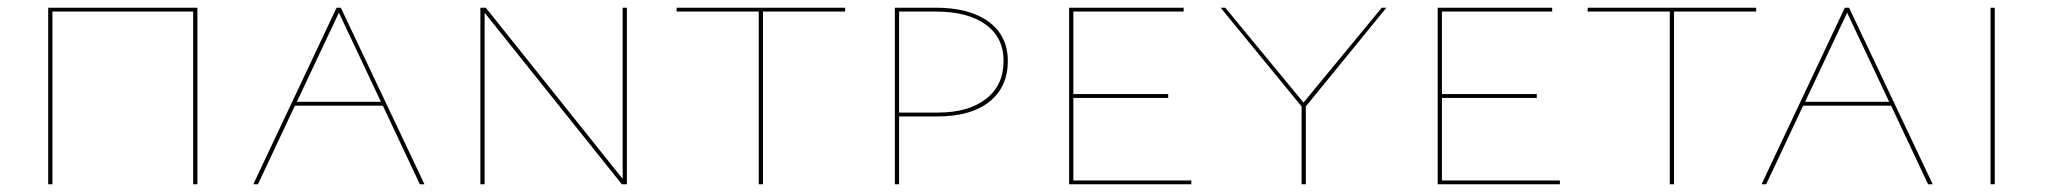

<svg xmlns="http://www.w3.org/2000/svg" viewBox="-20 -478 5304 498"><path d="M492 0H481V-448H116V0H105V-458H492Z M973 -204H745L649 0H637L853 -458H864L1081 0H1069ZM968 -214 859 -445 750 -214Z M1606 -458V0H1593L1237 -445V0H1226V-458H1240L1595 -14V-458Z M2172 -448H1959V0H1948V-448H1735V-458H2172Z M2594 -320Q2594 -252 2546 -214Q2498 -176 2412 -176H2312V0H2301V-458H2407Q2495 -458 2544.5 -421.5Q2594 -385 2594 -320ZM2583 -320Q2583 -381 2536.5 -414.5Q2490 -448 2407 -448H2312V-186H2412Q2492 -186 2537.5 -221.5Q2583 -257 2583 -320Z M3070 -10V0H2753V-458H3050V-448H2764V-234H3010V-224H2764V-10Z M3367 -202V0H3356V-202L3146 -458H3158L3361 -212L3564 -458H3576Z M4026 -10V0H3709V-458H4006V-448H3720V-234H3966V-224H3720V-10Z M4535 -448H4322V0H4311V-448H4098V-458H4535Z M4885 -204H4657L4561 0H4549L4765 -458H4776L4993 0H4981ZM4880 -214 4771 -445 4662 -214Z M5143 -458H5154V0H5143Z"/></svg>

Font: Ysabeau SC Hairline
Style: Regular
Weight: 100
Designer: Christian Thalmann (Catharsis Fonts)
Version: Version 0.003